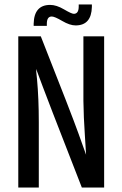

<svg xmlns="http://www.w3.org/2000/svg" viewBox="-20 -841 549 861"><path d="M333 -821H392V-810Q390 -727 319 -727Q293 -727 259 -747Q225 -767 212 -767Q190 -767 190 -734V-725H131V-735Q133 -819 205 -819Q233 -819 267 -799Q301 -779 311 -779Q333 -779 333 -812ZM354 -678H447V0H347Q190 -401 142 -532Q142 -521 146 -486Q154 -399 154 -293V0H62V-678H163Q302 -326 332 -242Q362 -158 366 -147Q366 -156 360.5 -235.5Q355 -315 354 -389Z"/></svg>

Font: Khand Medium
Style: Regular
Weight: 500
Designer: Devanagari: Sanchit Sawaria, Jyotish Sonowal; Latin: Satya Rajpurohit
Foundry: Indian Type Foundry
Version: Version 1.100;PS 1.0;hotconv 1.0.78;makeotf.lib2.5.61930; tt